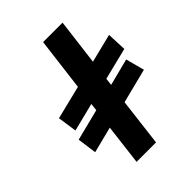

<svg xmlns="http://www.w3.org/2000/svg" viewBox="-243 -977 1095 1095"><g transform="rotate(-45 304.0 -430.0)"><path d="M359 0 394 -289 603 -342 573 -455 410 -413 415 -457 608 -505 603 -623 430 -580 465 -860H308L268 -539L65 -489L82 -373L253 -416L248 -371L58 -323L74 -206L232 -246L202 0Z"/></g></svg>

Font: Ny Stormning
Style: SvKr
Weight: 900
Designer: Robert Jablonski, Mew Too
Foundry: Cannot Into Space Fonts
Version: Version 0.90